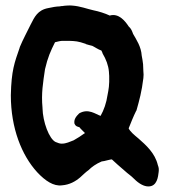

<svg xmlns="http://www.w3.org/2000/svg" viewBox="-20 -690 610 691"><path d="M19 -347C19 -229 58 -131 114 -70C143 -39 173 -19 203 -23C230 -25 252 -37 270 -53C280 -62 289 -71 299 -78C310 -89 325 -100 346 -109C354 -109 381 -118 383 -116C393 -107 412 -89 428 -76C442 -63 449 -60 463 -46C480 -29 498 -19 514 -19C546 -19 549 -55 551 -71C552 -80 552 -86 548 -96C538 -139 505 -168 479 -191C461 -206 449 -216 443 -228C451 -248 460 -271 470 -291L471 -292C482 -331 490 -360 496 -409C497 -418 497 -425 496 -433C496 -441 495 -450 495 -457V-458C494 -469 492 -479 490 -490C488 -522 471 -547 459 -568C455 -579 452 -587 443 -595C432 -612 408 -644 375 -634C358 -642 336 -649 316 -653C293 -658 269 -668 239 -670H238C234 -670 230 -671 222 -670C217 -670 209 -669 203 -668C202 -668 202 -669 195 -667C184 -667 167 -664 154 -661C115 -654 104 -628 91 -603C78 -576 63 -549 51 -520V-519C32 -464 21 -437 19 -347ZM133 -301V-302C128 -354 135 -393 142 -441C152 -484 162 -506 178 -538C186 -540 198 -543 204 -543H229C252 -542 260 -542 289 -532V-531H290C297 -529 303 -527 312 -525C319 -522 333 -512 345 -508C346 -506 348 -502 349 -499V-498C362 -476 370 -455 372 -432C372 -426 373 -421 373 -417C374 -384 371 -368 367 -348C363 -320 354 -294 342 -273C324 -279 298 -301 265 -282C255 -272 245 -261 248 -245C252 -236 256 -235 266 -232C267 -230 271 -226 276 -221L286 -211L284 -210C272 -201 259 -193 245 -185C231 -180 219 -173 202 -173C196 -173 189 -175 180 -179C157 -190 134 -251 133 -301Z"/></svg>

Font: Vapor
Style: Bd
Weight: 700
Foundry: Cannot Into Space Fonts
Version: Version 0.179